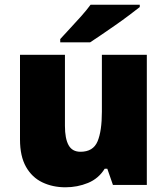

<svg xmlns="http://www.w3.org/2000/svg" viewBox="-20 -879 710 816"><path d="M604 -646V-93H460L436 -162H425Q399 -120 354 -101.5Q309 -83 258 -83Q204 -83 160 -104Q116 -125 90.5 -170Q65 -215 65 -286V-646H256V-344Q256 -290 271.5 -262Q287 -234 322 -234Q376 -234 394.5 -278Q413 -322 413 -404V-646ZM574 -849Q556 -835 529 -814.5Q502 -794 471 -772.5Q440 -751 411.5 -731.5Q383 -712 363 -699H236V-713Q253 -732 277 -757.5Q301 -783 325 -810Q349 -837 365 -859H574Z"/></svg>

Font: Noto Sans Kannada UI Black
Style: Regular
Weight: 900
Designer: Jelle Bosma - Monotype Design Team
Foundry: Monotype Imaging Inc.
Version: Version 2.005; ttfautohint (v1.8.4.7-5d5b)